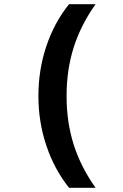

<svg xmlns="http://www.w3.org/2000/svg" viewBox="-20 -790 590 920"><path d="M311 110Q240 21 202 -92.5Q164 -206 164 -330Q164 -455 202 -568.5Q240 -682 311 -770H438Q367 -670 333 -562.5Q299 -455 299 -330Q299 -205 333 -97.5Q367 10 438 110Z"/></svg>

Font: M PLUS Code Latin SemiExpanded
Style: Bold
Weight: 700
Width: 6
Designer: Coji Morishita
Foundry: UNDERFOREST DESIGN
Version: Version 1.002; ttfautohint (v1.8.3)